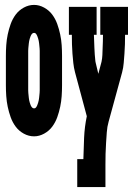

<svg xmlns="http://www.w3.org/2000/svg" viewBox="-20 -548 542 783"><path d="M119 8Q97 8 77 -3Q57 -14 44 -31.5Q31 -49 23.5 -70Q16 -91 11.5 -112.5Q7 -134 5.5 -156Q4 -178 4 -200V-320Q4 -342 5.5 -364Q7 -386 11.5 -407.5Q16 -429 23.5 -450Q31 -471 44 -488.5Q57 -506 77 -517Q97 -528 119 -528Q140 -528 160 -517Q180 -506 193 -488.5Q206 -471 213.5 -450Q221 -429 225.5 -407.5Q230 -386 231.5 -364Q233 -342 233 -320V-200Q233 -178 231.5 -156Q230 -134 225.5 -112.5Q221 -91 213.5 -70Q206 -49 193 -31.5Q180 -14 160 -3Q140 8 119 8ZM119 -106Q124 -106 127 -110Q130 -114 132 -119Q134 -124 135.5 -129Q137 -134 138 -139Q139 -144 139.5 -149Q140 -154 140.5 -159Q141 -164 141.5 -169Q142 -174 142 -179.5Q142 -185 142 -190Q142 -195 142 -200V-320Q142 -325 142 -330Q142 -335 142 -340.5Q142 -346 141.5 -351Q141 -356 140.5 -361Q140 -366 139.5 -371Q139 -376 138 -381Q137 -386 135.5 -391Q134 -396 132 -401Q130 -406 127 -410Q124 -414 119 -414Q114 -414 110.5 -410Q107 -406 105 -401Q103 -396 101.5 -391Q100 -386 99 -381Q98 -376 97.5 -371Q97 -366 96.5 -361Q96 -356 95.5 -351Q95 -346 95 -340.5Q95 -335 95 -330Q95 -325 95 -320V-200Q95 -195 95 -190Q95 -185 95 -179.5Q95 -174 95.5 -169Q96 -164 96.5 -159Q97 -154 97.5 -149Q98 -144 99 -139Q100 -134 101.5 -129Q103 -124 105 -119Q107 -114 110.5 -110Q114 -106 119 -106ZM295 215V101H320Q321 57 323 13Q325 -31 334 -74L286 -253Q281 -272 279 -291Q277 -310 275.5 -329Q274 -348 273.5 -367.5Q273 -387 273 -406H261V-520H374V-406H363Q364 -379 365 -352Q366 -325 369 -298Q369 -297 369.5 -296Q370 -295 370 -293L381 -247L394 -296Q397 -310 397.5 -323.5Q398 -337 398.5 -351Q399 -365 399.5 -378.5Q400 -392 400 -406H389V-520H502V-406H490Q490 -387 489.5 -367.5Q489 -348 487.5 -329Q486 -310 484.5 -291Q483 -272 478 -253L423 -52Q417 -31 415.5 -8.5Q414 14 412.5 36Q411 58 410.5 80Q410 102 410 124V215Z"/></svg>

Font: Iosevka Curly Slab Heavy
Style: Regular
Weight: 900
Monospace: yes
Designer: Belleve Invis
Foundry: Belleve Invis
Version: Version 22.1.2; ttfautohint (v1.8.4)